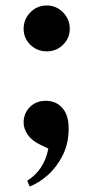

<svg xmlns="http://www.w3.org/2000/svg" viewBox="-20 -520 340 699"><path d="M150 -333Q115 -333 90.5 -357Q66 -381 66 -415Q66 -450 90.5 -475Q115 -500 150 -500Q185 -500 209.5 -475Q234 -450 234 -415Q234 -381 209.5 -357Q185 -333 150 -333ZM88 159 79 138Q141 99 156 21L125 6Q96 -8 81 -29.5Q66 -51 66 -74Q66 -107 88.5 -130Q111 -153 147 -153Q184 -153 207 -127Q230 -101 230 -52Q230 2 208.5 45Q187 88 154.5 117Q122 146 88 159Z"/></svg>

Font: DeepMind Serif Text
Style: Regular
Weight: 400
Designer: Frank Grießhammer / Modifications: Colophon Foundry
Foundry: Colophon Foundry
Version: Version 5.003; ttfautohint (v1.8.2)